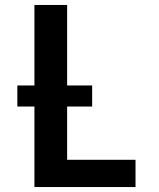

<svg xmlns="http://www.w3.org/2000/svg" viewBox="-20 -755 640 775"><path d="M119 0V-735H251V-110H527V0ZM50 -325V-410H352V-325Z"/></svg>

Font: Iosevka Aile Extrabold
Style: Regular
Weight: 800
Designer: Belleve Invis
Foundry: Belleve Invis
Version: Version 27.3.5; ttfautohint (v1.8.4)